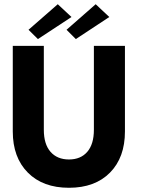

<svg xmlns="http://www.w3.org/2000/svg" viewBox="-20 -877 676 909"><path d="M159.5 -692 115 -736 253.5 -857 318.5 -796.5ZM339 -692 295 -736 433 -857 497.5 -796.5ZM424.5 -660H571.5V-254.5Q571.5 -131.5 500.8 -59.8Q430 12 306.5 12Q183 12 111.8 -59.8Q40.5 -131.5 40.5 -254.5V-660H187.5V-262.5Q187.5 -194.5 219.2 -158.2Q251 -122 306.5 -122Q362 -122 393.2 -158.2Q424.5 -194.5 424.5 -262.5Z"/></svg>

Font: League Spartan
Style: Bold
Weight: 700
Foundry: The League of Moveable Type
Version: Version 2.002